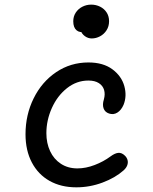

<svg xmlns="http://www.w3.org/2000/svg" viewBox="-20 -798 660 830"><path d="M90.3 -217.7Q90.3 -301.8 125.6 -373.1Q160.8 -444.3 223 -486.2Q285.2 -528 362.3 -528Q426 -528 465.8 -498.5Q505.5 -469 517.4 -425.9Q529.3 -382.8 514.2 -345Q504 -321.5 487.2 -311.2Q470.5 -300.8 451.5 -307.2Q433.7 -313 427.8 -329.5Q422 -346 429 -368Q435.3 -390.5 430 -409Q424.7 -427.5 407.3 -438.7Q390 -449.8 362 -449.8Q311.2 -449.8 269.5 -416.8Q227.8 -383.8 204.2 -331.1Q180.5 -278.3 180.5 -222.3Q180.5 -179.2 196.6 -144.6Q212.7 -110 243.2 -90Q273.8 -70 314.7 -70Q351 -70 389.2 -84.7Q427.3 -99.3 457.7 -121.8Q476.5 -135.8 491.3 -137.2Q506.2 -138.7 520.3 -124.8Q529 -116.2 531.6 -105.2Q534.2 -94.3 529.9 -83.1Q525.7 -71.8 514.3 -61.5Q478.2 -29.3 423.3 -8.8Q368.5 11.8 309.8 11.8Q244 11.8 194.5 -15.9Q145 -43.7 117.7 -95.6Q90.3 -147.5 90.3 -217.7ZM325.2 -708 347.5 -661.3Q324.8 -655.2 310.8 -667.2Q296.7 -679.3 296.7 -706Q296.7 -727 307.4 -743.4Q318.2 -759.8 336 -768.9Q353.8 -778 374.2 -778Q395 -778 412.8 -769.1Q430.7 -760.2 441.1 -743.9Q451.5 -727.7 451.5 -706.3Q451.5 -684 440.5 -667Q429.5 -650 412.2 -640.9Q395 -631.8 376.5 -631.8Q360.5 -631.8 346.9 -641.7Q333.3 -651.5 327.2 -669Q321 -686.5 325.2 -708Z"/></svg>

Font: Monaspace Radon Var
Style: Regular
Weight: 400
Designer: Riley Cran and the Lettermatic Team
Version: Version 1.000 (Monaspace Radon Var)